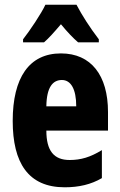

<svg xmlns="http://www.w3.org/2000/svg" viewBox="-20 -786 509 816"><path d="M305 -766H173C156 -729 107 -656 78 -619V-606H167C186 -622 210 -649 239 -683C266 -650 291 -624 312 -606H400V-619C361 -670 328 -722 305 -766ZM239 -559C104 -559 34 -456 34 -272C34 -94 100 10 255 10C315 10 367 -2 413 -29V-148C364 -118 324 -106 276 -106C209 -106 177 -145 177 -231H439V-310C439 -466 367 -559 239 -559ZM243 -446C281 -446 304 -408 304 -334H177C178 -415 204 -446 243 -446Z"/></svg>

Font: Noto Sans Devanagari ExtraCondensed ExtraBold
Style: Regular
Weight: 800
Width: 2
Designer: Jelle Bosma - Monotype Design Team
Foundry: Monotype Imaging Inc.
Version: Version 2.004